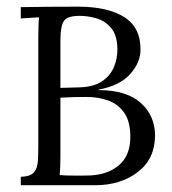

<svg xmlns="http://www.w3.org/2000/svg" viewBox="-20 -547 507 567"><path d="M41.4 0V-24.9Q69.7 -25.7 80.1 -38Q90.6 -50.2 91.9 -71.5Q93.1 -92.8 93.1 -121V-436.4Q93.1 -456.9 93.7 -471.6Q94.2 -486.2 95.3 -495.8Q81.8 -495.4 68.4 -494.3Q55 -493.2 41.4 -492.5V-525.9Q82.5 -526.6 124.3 -527Q166.1 -527.3 210.9 -527.3Q298.5 -527.3 347.3 -496.3Q396 -465.3 394.9 -398.6Q394.6 -361.9 364 -327.8Q333.3 -293.7 271 -282.4V-280.9Q353.9 -280.9 395.9 -242.9Q437.8 -205 437.8 -147Q437.8 -78.1 387.2 -39.1Q336.6 0 260.7 0ZM156.2 -30.1Q168 -29 184.8 -28.6Q201.7 -28.2 216.4 -28.4Q231 -28.6 235.8 -28.6Q293.7 -28.6 329.3 -57.4Q364.9 -86.2 364.9 -142.6Q364.9 -188.5 346.7 -214.2Q328.6 -239.8 299.2 -250.3Q269.9 -260.7 235.8 -260.7Q213.4 -260.7 195.1 -260.2Q176.8 -259.6 158.4 -258.5V-88.7Q158.4 -68.6 157.9 -54.1Q157.3 -39.6 156.2 -30.1ZM158.4 -287.5 213.4 -289Q256.3 -290.1 281.1 -306.7Q305.8 -323.4 316.5 -349.1Q327.1 -374.8 326.7 -402.6Q326 -443.3 308.4 -464.2Q290.8 -485.1 265.3 -492.7Q239.8 -500.2 214.9 -500.2Q178.2 -500.2 168.3 -484.4Q158.4 -468.6 158.4 -427.2Z"/></svg>

Font: Parastoo
Style: Regular
Weight: 400
Foundry: Saber Rastikerdar (saber.rastikerdar@gmail.com)
Version: Version 3.000